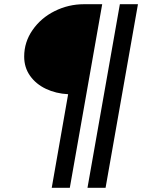

<svg xmlns="http://www.w3.org/2000/svg" viewBox="-20 -783 696 913"><path d="M304 -335Q246 -338 198.5 -360.5Q151 -383 123 -422.5Q95 -462 95 -514Q95 -583 135 -640.5Q175 -698 240.5 -730.5Q306 -763 380 -763H466L312 110H226ZM482 110H396L550 -763H636Z"/></svg>

Font: Open Sauce Sans
Style: Italic
Weight: 400
Italic angle: -10°
Designer: Alfredo Marco Pradil
Foundry: Creative Sauce Fz LLC
Version: Version 1.477